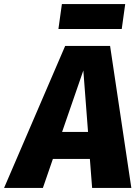

<svg xmlns="http://www.w3.org/2000/svg" viewBox="-77 -920 682 940"><path d="M363 -142H182L133 0H-57L242 -695H462L566 0H374ZM354 -274 331 -575 227 -274ZM209 -778 226 -900H536L519 -778Z"/></svg>

Font: Trujillo ExtraBold
Style: Italic
Weight: 800
Italic angle: -8°
Designer: Fira Sans original fonts by bBox Type GmbH, Carrois Corporate GbR, & Edenspiekermann AG / Changes by Cristiano Sobral
Foundry: Fira Sans original fonts by bBox Type GmbH, Carrois Corporate GbR, & Edenspiekermann AG / Changes by Cristiano Sobral
Version: Version 4.301;July 28, 2020;FontCreator 13.0.0.2655 64-bit